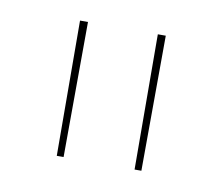

<svg xmlns="http://www.w3.org/2000/svg" viewBox="-42 -728 384 333"><g transform="rotate(10 150.5 -562.0)"><path d="M75 -681H89L88 -443H76ZM212 -681H226L225 -443H213Z"/></g></svg>

Font: Fira Sans Compressed Hair
Style: Regular
Weight: 100
Width: 1
Designer: bBox Type GmbH & Carrois Corporate GbR & Edenspiekermann AG
Foundry: bBox Type GmbH & Carrois Corporate GbR & Edenspiekermann AG
Version: Version 4.301